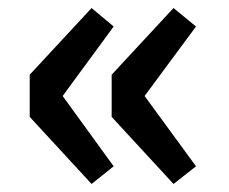

<svg xmlns="http://www.w3.org/2000/svg" viewBox="-20 -525 569 478"><path d="M208 -67 54 -234V-339L208 -505L263 -459L136 -286L263 -111ZM412 -67 258 -234V-339L412 -505L468 -459L340 -286L468 -111Z"/></svg>

Font: Noto Sans Korean Bold
Style: Bold
Weight: 700
Designer: Ryoko NISHIZUKA  (kana & ideographs); Paul D. Hunt (Latin, Greek & Cyrillic); Wenlong ZHANG  (bopomofo); Sandoll Communi
Foundry: Adobe Systems Incorporated
Version: Version 1.000;PS 1;hotconv 1.0.78;makeotf.lib2.5.61930